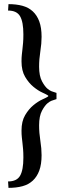

<svg xmlns="http://www.w3.org/2000/svg" viewBox="-20 -746 336 928"><path d="M213 -284Q206 -289 185 -298.5Q164 -308 141.5 -326.5Q119 -345 101.5 -374.5Q84 -404 84 -449Q84 -468 85.5 -481.5Q87 -495 88.5 -508.5Q90 -522 91.5 -538.5Q93 -555 93 -580Q93 -640 77 -667.5Q61 -695 19 -695L21 -726Q59 -726 88.5 -718Q118 -710 138.5 -691Q159 -672 170 -642Q181 -612 181 -568Q181 -536 175 -498Q169 -460 169 -424Q169 -379 183 -353Q197 -327 211 -316Q221 -308 229 -305Q237 -302 253 -297V-267Q237 -262 229 -259Q221 -256 211 -248Q197 -237 183 -211Q169 -185 169 -140Q169 -104 175 -66Q181 -28 181 4Q181 48 170 78Q159 108 138.5 127Q118 146 88.5 154Q59 162 21 162L19 131Q61 131 77 103.5Q93 76 93 16Q93 -9 91.5 -25.5Q90 -42 88.5 -55.5Q87 -69 85.5 -82.5Q84 -96 84 -115Q84 -160 101.5 -189.5Q119 -219 141.5 -237.5Q164 -256 185 -265.5Q206 -275 213 -280Z"/></svg>

Font: Bluu Next Cyrillic
Style: Bold
Weight: 700
Designer: Igor Stepanchenko
Foundry: Igor Stepanchenko
Version: Version 1.000